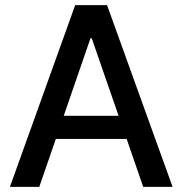

<svg xmlns="http://www.w3.org/2000/svg" viewBox="-20 -727 709 747"><path d="M18.6 0 272.5 -707H396.5L651.4 0H537.1L472.7 -186.5H197.3L132.8 0ZM441.4 -276.4 336.9 -578.1H332L228 -276.4Z"/></svg>

Font: WEMIX Pretendard Medium
Style: Regular
Weight: 500
Designer: Base glyphs from Inter by Rasmus Andersson; Hangeul glyphs from Noto Sans CJK(Source Han Sans) by Jang Soo-young and Kan
Foundry: Kil Hyung-jin
Version: Version 1.000